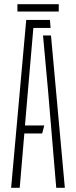

<svg xmlns="http://www.w3.org/2000/svg" viewBox="-20 -895 362 915"><path d="M33 0 105 -800H218L221 -762H139L113 -461L99 -297H191L181 -259H96L74 0ZM248 0 209 -463 185 -726H223L289 0ZM63 -875H260V-840H63Z"/></svg>

Font: Big Shoulders Stencil Text Thin
Style: Regular
Weight: 100
Designer: Patric King
Foundry: XO Type Co
Version: Version 2.001